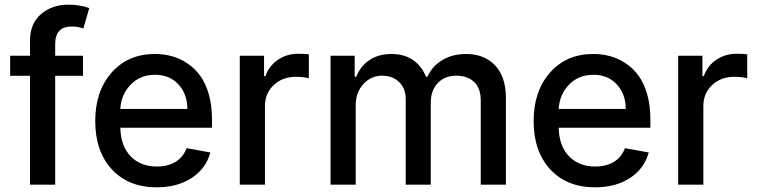

<svg xmlns="http://www.w3.org/2000/svg" viewBox="-20 -781 3201 812"><path d="M331.1 -545.4V-460.4H213.4V0H106.9V-460.4H22.9V-545.4H106.9V-608.9Q106.9 -681.6 153.6 -721.4Q200.2 -761.2 269 -761.2Q319.8 -761.2 357.4 -746.6L332.5 -660.6Q308.6 -668.9 285.2 -668.9Q247.6 -668.9 230.5 -650.1Q213.4 -631.3 213.4 -594.2V-545.4Z M642.6 11.2Q522.9 11.2 452.9 -64.9Q382.8 -141.1 382.8 -269Q382.8 -395.5 452.1 -474.1Q521.5 -552.7 634.8 -552.7Q672.9 -552.7 707.3 -543.2Q741.7 -533.7 772.9 -512.7Q804.2 -491.7 826.9 -460.4Q849.6 -429.2 863 -382.6Q876.5 -335.9 876.5 -278.3V-240.7H488.8Q490.7 -163.1 532.7 -119.9Q574.7 -76.7 643.6 -76.7Q689.5 -76.7 722.2 -96.4Q754.9 -116.2 769 -154.3L869.6 -136.2Q851.6 -68.8 791.3 -28.8Q731 11.2 642.6 11.2ZM488.8 -320.3H772.5Q772 -383.8 734.4 -424.3Q696.8 -464.8 635.7 -464.8Q572.8 -464.8 532.5 -422.9Q492.2 -380.9 488.8 -320.3Z M994.1 0V-545.4H1096.7V-459H1102.5Q1117.7 -502.4 1155.3 -528.1Q1192.9 -553.7 1241.2 -553.7Q1268.1 -553.7 1286.1 -551.3V-449.7Q1264.6 -456.1 1231 -456.1Q1174.3 -456.1 1137.5 -421.1Q1100.6 -386.2 1100.6 -333V0Z M1377.9 0V-545.4H1480V-456.5H1486.8Q1504.4 -502 1543 -527.3Q1581.5 -552.7 1635.3 -552.7Q1689 -552.7 1726.1 -527.6Q1763.2 -502.4 1781.7 -456.5H1787.6Q1807.6 -501 1850.6 -526.9Q1893.6 -552.7 1951.2 -552.7Q2027.8 -552.7 2073.7 -504.6Q2119.6 -456.5 2119.6 -365.7V0H2013.2V-356Q2013.2 -408.7 1984.6 -434.8Q1956.1 -460.9 1911.1 -460.9Q1860.4 -460.9 1831.1 -429.4Q1801.8 -397.9 1801.8 -347.7V0H1695.8V-362.8Q1695.8 -406.7 1668.2 -433.8Q1640.6 -460.9 1596.2 -460.9Q1549.8 -460.9 1517.1 -425.8Q1484.4 -390.6 1484.4 -336.4V0Z M2496.6 11.2Q2377 11.2 2306.9 -64.9Q2236.8 -141.1 2236.8 -269Q2236.8 -395.5 2306.2 -474.1Q2375.5 -552.7 2488.8 -552.7Q2526.9 -552.7 2561.3 -543.2Q2595.7 -533.7 2627 -512.7Q2658.2 -491.7 2680.9 -460.4Q2703.6 -429.2 2717 -382.6Q2730.5 -335.9 2730.5 -278.3V-240.7H2342.8Q2344.7 -163.1 2386.7 -119.9Q2428.7 -76.7 2497.6 -76.7Q2543.5 -76.7 2576.2 -96.4Q2608.9 -116.2 2623 -154.3L2723.6 -136.2Q2705.6 -68.8 2645.3 -28.8Q2585 11.2 2496.6 11.2ZM2342.8 -320.3H2626.5Q2626 -383.8 2588.4 -424.3Q2550.8 -464.8 2489.7 -464.8Q2426.8 -464.8 2386.5 -422.9Q2346.2 -380.9 2342.8 -320.3Z M2848.1 0V-545.4H2950.7V-459H2956.5Q2971.7 -502.4 3009.3 -528.1Q3046.9 -553.7 3095.2 -553.7Q3122.1 -553.7 3140.1 -551.3V-449.7Q3118.7 -456.1 3085 -456.1Q3028.3 -456.1 2991.5 -421.1Q2954.6 -386.2 2954.6 -333V0Z"/></svg>

Font: Karasuma Gothic
Style: Regular
Weight: 500
Designer: Rasmus Andersson / Ryoko Nishizuka
Foundry: Genbu
Version: Version 1.00